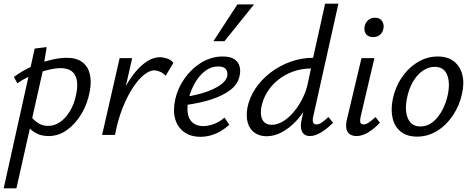

<svg xmlns="http://www.w3.org/2000/svg" viewBox="-45 -731 2562 1040"><path d="M-25 289 143 -468 208 -476 187 -348 44 289ZM218 6Q184 6 158 -6Q132 -18 114.5 -37Q97 -56 88 -78L117 -110Q134 -82 159.5 -65.5Q185 -49 215 -49Q250 -49 280 -69.5Q310 -90 333.5 -128.5Q357 -167 367 -217Q382 -286 361.5 -324Q341 -362 282 -362Q260 -362 231.5 -356Q203 -350 171 -339.5Q139 -329 107.5 -314Q76 -299 49 -280L30 -314Q76 -348 127.5 -371Q179 -394 228.5 -406Q278 -418 315 -418Q371 -418 402 -393.5Q433 -369 442 -327.5Q451 -286 441 -235Q429 -169 396.5 -114.5Q364 -60 318 -27Q272 6 218 6Z M541 0Q570 -132 616.5 -226.5Q663 -321 716.5 -371Q770 -421 820 -421Q839 -421 860.5 -414Q882 -407 894 -390L852 -320Q840 -335 822 -342.5Q804 -350 790 -350Q766 -350 735.5 -326Q705 -302 675 -256.5Q645 -211 619 -146Q593 -81 578 0ZM508 0 603 -416H671L576 0Z M1041 10Q988 10 952.5 -15.5Q917 -41 904 -86.5Q891 -132 904 -192Q918 -255 956 -308Q994 -361 1047.5 -393Q1101 -425 1161 -425Q1202 -425 1224 -410.5Q1246 -396 1252.5 -372Q1259 -348 1253 -321Q1244 -275 1202.5 -243.5Q1161 -212 1098 -192Q1035 -172 960 -162L963 -207Q1026 -217 1074 -234Q1122 -251 1151 -272.5Q1180 -294 1186 -318Q1188 -327 1186 -339.5Q1184 -352 1173 -361.5Q1162 -371 1137 -371Q1098 -371 1065.5 -346Q1033 -321 1010.5 -281Q988 -241 977 -197Q967 -153 972 -119Q977 -85 998.5 -66.5Q1020 -48 1056 -48Q1081 -48 1111.5 -58.5Q1142 -69 1171 -94L1197 -55Q1175 -35 1149 -20Q1123 -5 1096 2.5Q1069 10 1041 10ZM1111 -508 1241 -707H1331L1171 -508Z M1399 7Q1362 7 1335 -11.5Q1308 -30 1297.5 -64.5Q1287 -99 1295 -147Q1306 -203 1339 -252Q1372 -301 1420.5 -338Q1469 -375 1528.5 -396.5Q1588 -418 1651 -418L1716 -711H1788L1651 -97Q1647 -79 1651 -68Q1655 -57 1669 -57Q1683 -57 1698 -67.5Q1713 -78 1734 -97L1759 -66Q1724 -31 1692 -12.5Q1660 6 1634 6Q1613 6 1600.5 -5.5Q1588 -17 1585.5 -37.5Q1583 -58 1589 -84L1624 -243L1665 -277Q1650 -218 1623 -166.5Q1596 -115 1559.5 -76Q1523 -37 1482 -15Q1441 7 1399 7ZM1427 -55Q1458 -55 1489.5 -74.5Q1521 -94 1548 -127Q1575 -160 1594.5 -199.5Q1614 -239 1622 -278L1645 -386L1680 -360H1639Q1588 -360 1542.5 -343.5Q1497 -327 1461 -298Q1425 -269 1401.5 -230.5Q1378 -192 1370 -147Q1366 -120 1370.5 -99Q1375 -78 1389.5 -66.5Q1404 -55 1427 -55Z M1886 6Q1866 6 1851.5 -3Q1837 -12 1832 -30.5Q1827 -49 1833 -79L1913 -416H1983L1908 -97Q1904 -78 1907 -67.5Q1910 -57 1924 -57Q1938 -57 1953 -67.5Q1968 -78 1989 -97L2013 -66Q1980 -32 1948 -13Q1916 6 1886 6ZM1976 -530Q1959 -530 1947.5 -537.5Q1936 -545 1931.5 -558.5Q1927 -572 1930 -588Q1934 -608 1949 -621.5Q1964 -635 1986 -635Q2003 -635 2014 -627.5Q2025 -620 2030 -606.5Q2035 -593 2032 -576Q2028 -555 2013 -542.5Q1998 -530 1976 -530Z M2214 9Q2160 9 2126.5 -17.5Q2093 -44 2082 -89.5Q2071 -135 2082 -192Q2095 -257 2130.5 -310Q2166 -363 2217 -394Q2268 -425 2326 -425Q2379 -425 2412.5 -399.5Q2446 -374 2458.5 -329Q2471 -284 2458 -225Q2445 -162 2410 -108.5Q2375 -55 2324.5 -23Q2274 9 2214 9ZM2232 -46Q2270 -46 2300 -70.5Q2330 -95 2351 -135Q2372 -175 2381 -220Q2394 -284 2376.5 -326.5Q2359 -369 2309 -369Q2275 -369 2244.5 -347.5Q2214 -326 2191.5 -287.5Q2169 -249 2159 -197Q2146 -129 2165.5 -87.5Q2185 -46 2232 -46Z"/></svg>

Font: Ysabeau Office Medium
Style: Italic
Weight: 500
Italic angle: -12°
Designer: Christian Thalmann (Catharsis Fonts)
Version: Version 2.001;gftools[0.9.30]; featfreeze: tnum,lnum,ss02